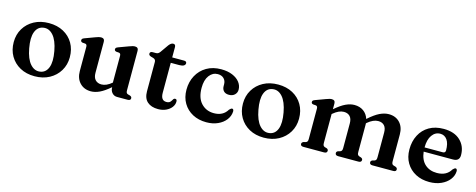

<svg xmlns="http://www.w3.org/2000/svg" viewBox="-31 -1160 4307 1737"><g transform="rotate(15 2122.5 -292.0)"><path d="M301.5 -486Q379 -486 437.8 -454.2Q496.5 -422.5 529.2 -366.2Q562 -310 562 -235.5Q562 -165 528.2 -108.8Q494.5 -52.5 434.8 -20Q375 12.5 296.5 12.5Q219 12.5 160.5 -19.5Q102 -51.5 69 -108Q36 -164.5 36 -238Q36 -309.5 69.8 -365.5Q103.5 -421.5 163.2 -453.8Q223 -486 301.5 -486ZM337 -41Q388.5 -49 409.2 -103.2Q430 -157.5 412 -254.5Q394.5 -350.5 354 -396Q313.5 -441.5 261 -432.5Q209.5 -424.5 188.8 -370.2Q168 -316 186 -219Q203.5 -123 244 -77.8Q284.5 -32.5 337 -41Z M681.5 -139.5V-366Q681.5 -388.5 665 -391.5L638.5 -393.5Q621.5 -397.5 621.5 -412Q621.5 -420.5 626.5 -425.8Q631.5 -431 645 -436L736.5 -470Q756.5 -477.5 768.2 -480.5Q780 -483.5 789 -483.5Q822.5 -483.5 822.5 -451V-160.5Q822.5 -116.5 843.8 -94.5Q865 -72.5 900.5 -72.5Q947.5 -72.5 997.5 -115.5V-366Q997.5 -388.5 981 -391.5L955 -393.5Q937.5 -397.5 937.5 -412Q937.5 -420.5 942.5 -425.8Q947.5 -431 961 -436L1053 -470Q1072 -477 1084 -480.2Q1096 -483.5 1106.5 -483.5Q1139 -483.5 1139 -451V-81.5Q1139 -65.5 1143.2 -58.2Q1147.5 -51 1157 -48L1175.5 -43Q1194.5 -36.5 1194.5 -21Q1194.5 0 1166.5 0H1067Q1039.5 0 1020.8 -20.5Q1002 -41 1002 -73.5V-74Q947 -26.5 904.8 -7Q862.5 12.5 824.5 12.5Q760 12.5 720.8 -29Q681.5 -70.5 681.5 -139.5Z M1293.5 -425 1270.5 -431.5Q1248.5 -438.5 1248.5 -453.5Q1248.5 -474.5 1274 -474.5H1304Q1316 -474.5 1324.2 -479Q1332.5 -483.5 1341.5 -495.5L1395 -571.5Q1415 -597 1434.5 -597Q1457 -597 1457 -571V-474.5H1567Q1592.5 -474.5 1592.5 -455.5Q1592.5 -442 1579.2 -433Q1566 -424 1536.5 -424H1457V-143.5Q1457 -71.5 1509.5 -71.5Q1534 -71.5 1544.8 -83.5Q1555.5 -95.5 1562 -107.8Q1568.5 -120 1581 -120Q1597.5 -120 1597.5 -98Q1597.5 -69.5 1578.8 -44.8Q1560 -20 1527.5 -4.8Q1495 10.5 1453.5 10.5Q1389 10.5 1352.5 -21.8Q1316 -54 1316 -119.5V-394.5Q1316 -417.5 1293.5 -425Z M2113 -347.5Q2113 -319 2093 -299.8Q2073 -280.5 2039.5 -280.5Q2007 -280.5 1990.2 -298.2Q1973.5 -316 1973.5 -344.5V-360Q1973.5 -394 1952.5 -414.8Q1931.5 -435.5 1895.5 -435.5Q1848 -435.5 1816.5 -393.8Q1785 -352 1785 -278Q1785 -183.5 1831.8 -134Q1878.5 -84.5 1950.5 -84.5Q2036.5 -84.5 2075.5 -150.5Q2091.5 -167.5 2101 -167.5Q2109 -167.5 2112.8 -160.5Q2116.5 -153.5 2116 -143Q2114 -101 2086.8 -65.5Q2059.5 -30 2012.8 -8.8Q1966 12.5 1905.5 12.5Q1833 12.5 1777 -17.2Q1721 -47 1689 -100.8Q1657 -154.5 1657 -226.5Q1657 -300.5 1688.8 -359.2Q1720.5 -418 1778.2 -452Q1836 -486 1914.5 -486Q1975.5 -486 2020 -467.2Q2064.5 -448.5 2088.8 -417Q2113 -385.5 2113 -347.5Z M2448.5 -486Q2526 -486 2584.8 -454.2Q2643.5 -422.5 2676.2 -366.2Q2709 -310 2709 -235.5Q2709 -165 2675.2 -108.8Q2641.5 -52.5 2581.8 -20Q2522 12.5 2443.5 12.5Q2366 12.5 2307.5 -19.5Q2249 -51.5 2216 -108Q2183 -164.5 2183 -238Q2183 -309.5 2216.8 -365.5Q2250.5 -421.5 2310.2 -453.8Q2370 -486 2448.5 -486ZM2484 -41Q2535.5 -49 2556.2 -103.2Q2577 -157.5 2559 -254.5Q2541.5 -350.5 2501 -396Q2460.5 -441.5 2408 -432.5Q2356.5 -424.5 2335.8 -370.2Q2315 -316 2333 -219Q2350.5 -123 2391 -77.8Q2431.5 -32.5 2484 -41Z M2982.5 -451V-398Q3038.5 -446.5 3081 -466.2Q3123.5 -486 3162 -486Q3212.5 -486 3247.5 -460.8Q3282.5 -435.5 3296.5 -391Q3355.5 -443.5 3399.8 -464.8Q3444 -486 3484 -486Q3548.5 -486 3587.5 -444.8Q3626.5 -403.5 3626.5 -334V-83Q3626.5 -66 3631.2 -58.5Q3636 -51 3645.5 -48L3663 -43Q3681.5 -36 3681.5 -21Q3681.5 0 3654 0H3460.5Q3432 0 3432 -22.5Q3432 -36 3448 -43L3467 -48Q3476.5 -51.5 3480.8 -59Q3485 -66.5 3485 -83V-313.5Q3485 -357.5 3464.5 -379.2Q3444 -401 3407.5 -401Q3361 -401 3309 -357L3304 -352Q3304.5 -343.5 3304.5 -334V-83Q3304.5 -66 3309.2 -58.8Q3314 -51.5 3323.5 -48L3340.5 -42.5Q3356.5 -36 3356.5 -22.5Q3356.5 0 3328 0H3139Q3110.5 0 3110.5 -22.5Q3110.5 -36 3126 -43L3145 -48Q3154.5 -51.5 3159 -59Q3163.5 -66.5 3163.5 -83V-313.5Q3163.5 -357.5 3142.8 -379.2Q3122 -401 3086 -401Q3039.5 -401 2987.5 -357L2982.5 -353V-81.5Q2982.5 -65.5 2987 -58.5Q2991.5 -51.5 3000.5 -48L3018.5 -43Q3034.5 -36.5 3034.5 -22.5Q3034.5 0 3006 0H2813.5Q2785.5 0 2785.5 -21Q2785.5 -36 2804 -43L2823.5 -48Q2832.5 -51 2837 -58.2Q2841.5 -65.5 2841.5 -81.5V-366Q2841.5 -389 2825 -392L2798.5 -394Q2781.5 -397.5 2781.5 -412.5Q2781.5 -421 2786.5 -426Q2791.5 -431 2805 -436L2896.5 -470Q2915.5 -477 2927.5 -480.2Q2939.5 -483.5 2950 -483.5Q2982.5 -483.5 2982.5 -451Z M4210 -296.5Q4210 -240 4149.5 -240H3875Q3884 -162.5 3927.8 -123.5Q3971.5 -84.5 4039 -84.5Q4129.5 -84.5 4168.5 -151.5Q4184.5 -168.5 4194 -168.5Q4202 -168.5 4205.8 -161.2Q4209.5 -154 4209 -143.5Q4207 -101.5 4179.2 -66Q4151.5 -30.5 4103.5 -9Q4055.5 12.5 3994 12.5Q3921 12.5 3865 -17.2Q3809 -47 3777 -100.8Q3745 -154.5 3745 -226.5Q3745 -302.5 3775.5 -361.2Q3806 -420 3862.5 -453Q3919 -486 3998 -486Q4098.5 -486 4154.2 -433Q4210 -380 4210 -296.5ZM3979.5 -435.5Q3932.5 -435.5 3902.8 -394Q3873 -352.5 3873 -279H4042Q4068 -279 4068 -302.5Q4068 -368 4044 -401.8Q4020 -435.5 3979.5 -435.5Z"/></g></svg>

Font: Fraunces 9pt SemiBold
Style: Regular
Weight: 600
Version: Version 1.000;[b76b70a41]